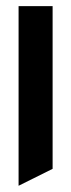

<svg xmlns="http://www.w3.org/2000/svg" viewBox="-20 -575 230 620"><path d="M40 24.9V-555.2H149.9V-29.8Z"/></svg>

Font: Horta
Style: Regular
Weight: 600
Width: 3
Version: Version 0.11